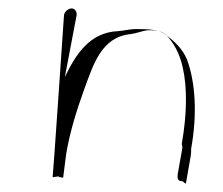

<svg xmlns="http://www.w3.org/2000/svg" viewBox="-20 -497 529 456"><path d="M132 -461C132 -461 106 -78 105 -76C105 -76 118 -78 118 -78C120 -78 121 -76 123 -76L130 -75L137 -130C145 -181 163 -238 179 -282C202 -345 221 -409 290 -416C305 -418 316 -423 329 -425C348 -426 364 -423 374 -415C393 -395 407 -369 414 -337C425 -288 424 -226 412 -157C411 -151 414 -151 413 -145L402 -83C401 -75 402 -67 410 -67C418 -67 421 -56 422 -64L433 -127C434 -132 434 -138 434 -144C449 -227 444 -302 424 -356C413 -382 394 -399 372 -416C355 -427 332 -428 302 -428C288 -428 275 -424 260 -423C193 -420 160 -368 134 -314L162 -461C163 -469 158 -477 150 -477C142 -477 133 -469 132 -461Z"/></svg>

Font: Photofail
Style: It
Weight: 400
Foundry: Cannot Into Space Fonts
Version: Version 0.97